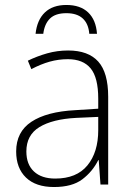

<svg xmlns="http://www.w3.org/2000/svg" viewBox="-20 -742 533 772"><path d="M254 -539Q335 -539 375 -494.5Q415 -450 415 -353V0H384L377 -98H375Q352 -52 311 -21Q270 10 197 10Q124 10 84.5 -28Q45 -66 45 -133Q45 -212 106.5 -252.5Q168 -293 282 -299L375 -305V-345Q375 -430 344.5 -467Q314 -504 253 -504Q215 -504 179.5 -494Q144 -484 106 -464L92 -498Q129 -516 169.5 -527.5Q210 -539 254 -539ZM375 -272 286 -268Q191 -263 138.5 -231Q86 -199 86 -133Q86 -81 116.5 -52.5Q147 -24 202 -24Q288 -24 331.5 -77Q375 -130 375 -219ZM247 -722Q303 -722 334.5 -692Q366 -662 370 -606H339Q336 -646 313 -667.5Q290 -689 247 -689Q203 -689 181 -667.5Q159 -646 154 -606H123Q129 -662 160.5 -692Q192 -722 247 -722Z"/></svg>

Font: Noto Sans Disp ExtLt
Style: Regular
Weight: 200
Designer: Monotype Design Team
Foundry: Monotype Imaging Inc.
Version: Version 2.000;GOOG;noto-source:20170915:90ef993387c0